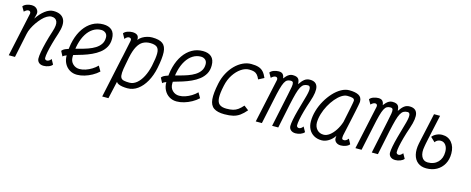

<svg xmlns="http://www.w3.org/2000/svg" viewBox="-38 -1341 5476 2233"><g transform="rotate(15 2700.0 -225.0)"><path d="M525 -87 557 -28Q544 -9 514 2.5Q484 14 453 14Q417 14 396 -4.5Q375 -23 374 -53Q373 -82 382 -133.5Q391 -185 408.5 -253.5Q426 -322 452 -401Q480 -486 463 -524.5Q446 -563 396 -563Q371 -563 342.5 -546.5Q314 -530 286.5 -501Q259 -472 234.5 -437Q210 -402 192 -364.5Q174 -327 167 -292L106 0H31L143 -521Q144 -525 145 -530Q146 -535 145 -540Q144 -551 137 -557Q130 -563 117 -563Q108 -563 96.5 -557Q85 -551 68 -535L36 -590Q50 -610 80 -621Q110 -632 140 -632Q167 -632 187.5 -619.5Q208 -607 217.5 -584.5Q227 -562 218 -533L207 -488Q250 -554 301.5 -593Q353 -632 402 -632Q496 -632 529.5 -572.5Q563 -513 523 -393Q500 -324 483 -262.5Q466 -201 456.5 -153.5Q447 -106 448 -79Q448 -68 456 -61.5Q464 -55 476 -55Q488 -55 501.5 -64Q515 -73 525 -87Z M1074 -155 1110 -93Q1076 -61 1032.5 -37Q989 -13 943 0.5Q897 14 854 14Q805 14 766 -9.5Q727 -33 704.5 -75Q682 -117 682 -171Q682 -274 705 -358.5Q728 -443 770.5 -504Q813 -565 871.5 -598.5Q930 -632 1001 -632Q1068 -632 1105 -598.5Q1142 -565 1142 -495Q1142 -437 1118 -394.5Q1094 -352 1054 -321Q1014 -290 964.5 -267.5Q915 -245 864 -229Q813 -213 766.5 -200Q720 -187 686 -175Q652 -163 638 -148L607 -207Q619 -226 650 -239Q681 -252 723 -263.5Q765 -275 812.5 -287.5Q860 -300 905.5 -316Q951 -332 988 -355Q1025 -378 1047.5 -411Q1070 -444 1070 -490Q1070 -526 1048 -544.5Q1026 -563 995 -563Q943 -563 898.5 -535Q854 -507 821.5 -455Q789 -403 771 -331Q753 -259 753 -172Q753 -121 786 -89.5Q819 -58 865 -58Q900 -58 938 -70.5Q976 -83 1011.5 -105Q1047 -127 1074 -155Z M1590 -632Q1676 -632 1717 -601.5Q1758 -571 1762 -499.5Q1766 -428 1741 -305Q1722 -212 1681.5 -139.5Q1641 -67 1585 -26.5Q1529 14 1462 14Q1429 14 1401 9.5Q1373 5 1354 -4Q1335 -13 1327 -27L1280 182H1205L1305 -287Q1306 -292 1307.5 -298.5Q1309 -305 1311 -313Q1312 -317 1313 -322.5Q1314 -328 1316 -335L1355 -521Q1356 -526 1356.5 -531Q1357 -536 1357 -540Q1357 -551 1349.5 -557Q1342 -563 1329 -563Q1317 -563 1304 -554.5Q1291 -546 1281 -531L1248 -590Q1262 -610 1292 -621Q1322 -632 1352 -632Q1390 -632 1411 -615.5Q1432 -599 1429 -559Q1447 -583 1473.5 -599Q1500 -615 1530.5 -623.5Q1561 -632 1590 -632ZM1672 -313Q1693 -411 1693 -465.5Q1693 -520 1667 -541.5Q1641 -563 1584 -563Q1536 -563 1498.5 -542.5Q1461 -522 1433.5 -472Q1406 -422 1388 -335L1372 -252Q1358 -185 1356 -145Q1354 -105 1364.5 -86Q1375 -67 1401 -61Q1427 -55 1468 -55Q1514 -55 1554 -87.5Q1594 -120 1624.5 -178.5Q1655 -237 1672 -313Z M2274 -155 2310 -93Q2276 -61 2232.5 -37Q2189 -13 2143 0.5Q2097 14 2054 14Q2005 14 1966 -9.5Q1927 -33 1904.5 -75Q1882 -117 1882 -171Q1882 -274 1905 -358.5Q1928 -443 1970.5 -504Q2013 -565 2071.5 -598.5Q2130 -632 2201 -632Q2268 -632 2305 -598.5Q2342 -565 2342 -495Q2342 -437 2318 -394.5Q2294 -352 2254 -321Q2214 -290 2164.5 -267.5Q2115 -245 2064 -229Q2013 -213 1966.5 -200Q1920 -187 1886 -175Q1852 -163 1838 -148L1807 -207Q1819 -226 1850 -239Q1881 -252 1923 -263.5Q1965 -275 2012.5 -287.5Q2060 -300 2105.5 -316Q2151 -332 2188 -355Q2225 -378 2247.5 -411Q2270 -444 2270 -490Q2270 -526 2248 -544.5Q2226 -563 2195 -563Q2143 -563 2098.5 -535Q2054 -507 2021.5 -455Q1989 -403 1971 -331Q1953 -259 1953 -172Q1953 -121 1986 -89.5Q2019 -58 2065 -58Q2100 -58 2138 -70.5Q2176 -83 2211.5 -105Q2247 -127 2274 -155Z M2831 -144 2886 -102Q2849 -58 2813.5 -32.5Q2778 -7 2735 3.5Q2692 14 2630 14Q2545 14 2501 -16.5Q2457 -47 2450.5 -118.5Q2444 -190 2470 -313Q2485 -383 2516.5 -441.5Q2548 -500 2590.5 -542.5Q2633 -585 2682.5 -608.5Q2732 -632 2782 -632Q2836 -632 2871 -621Q2906 -610 2929.5 -584.5Q2953 -559 2972 -514L2905 -479Q2891 -512 2874.5 -530.5Q2858 -549 2835 -556Q2812 -563 2776 -563Q2728 -563 2679.5 -530Q2631 -497 2593 -439Q2555 -381 2539 -305Q2518 -209 2521 -154.5Q2524 -100 2552.5 -77.5Q2581 -55 2636 -55Q2684 -55 2715.5 -63Q2747 -71 2773.5 -90Q2800 -109 2831 -144Z M3487 14Q3451 14 3429.5 -4.5Q3408 -23 3407 -53Q3407 -81 3416.5 -131Q3426 -181 3444.5 -249Q3463 -317 3487 -400Q3514 -489 3512.5 -526Q3511 -563 3484 -563Q3456 -563 3436 -552Q3416 -541 3400 -512Q3384 -483 3369.5 -430.5Q3355 -378 3337 -295L3276 0H3202L3286 -399Q3299 -459 3305 -495Q3311 -531 3305.5 -547Q3300 -563 3276 -563Q3252 -563 3234.5 -553.5Q3217 -544 3202.5 -516Q3188 -488 3173.5 -434.5Q3159 -381 3141 -293L3079 0H3005L3117 -521Q3117 -525 3118.5 -530Q3120 -535 3119 -540Q3116 -563 3093 -563Q3084 -563 3071 -557Q3058 -551 3042 -535L3010 -590Q3024 -610 3054 -621Q3084 -632 3114 -632Q3150 -632 3165.5 -612.5Q3181 -593 3182 -565Q3195 -582 3210 -597.5Q3225 -613 3243 -622.5Q3261 -632 3282 -632Q3313 -632 3330 -624.5Q3347 -617 3355 -604Q3363 -591 3365 -575.5Q3367 -560 3369 -546Q3397 -589 3424.5 -610.5Q3452 -632 3490 -632Q3564 -632 3581.5 -574Q3599 -516 3557 -393Q3532 -321 3515 -259.5Q3498 -198 3489 -152Q3480 -106 3481 -79Q3482 -68 3490 -61.5Q3498 -55 3510 -55Q3522 -55 3535 -64Q3548 -73 3558 -87L3591 -28Q3577 -9 3547 2.5Q3517 14 3487 14Z M4103 -87 4135 -28Q4122 -9 4092 2.5Q4062 14 4031 14Q3996 14 3974.5 -4Q3953 -22 3952 -49Q3952 -58 3952.5 -68Q3953 -78 3955 -82Q3926 -38 3884.5 -12Q3843 14 3800 14Q3747 14 3707 -9Q3667 -32 3645.5 -73Q3624 -114 3624 -168Q3624 -232 3643.5 -298Q3663 -364 3697.5 -424Q3732 -484 3775.5 -531Q3819 -578 3867.5 -605Q3916 -632 3963 -632Q4036 -632 4076.5 -610.5Q4117 -589 4117 -536Q4117 -532 4115.5 -520.5Q4114 -509 4109 -483.5Q4104 -458 4094.5 -411.5Q4085 -365 4069 -291Q4053 -217 4029 -108Q4025 -82 4027.5 -68.5Q4030 -55 4054 -55Q4066 -55 4079.5 -64Q4093 -73 4103 -87ZM3805 -55Q3841 -55 3876.5 -81.5Q3912 -108 3942.5 -154Q3973 -200 3992 -258Q4015 -367 4029.5 -439Q4044 -511 4045 -527Q4044 -548 4024.5 -555.5Q4005 -563 3958 -563Q3925 -563 3889 -539.5Q3853 -516 3818.5 -475Q3784 -434 3756.5 -383.5Q3729 -333 3712.5 -278.5Q3696 -224 3695 -173Q3696 -120 3726.5 -87.5Q3757 -55 3805 -55Z M4687 14Q4651 14 4629.5 -4.5Q4608 -23 4607 -53Q4607 -81 4616.5 -131Q4626 -181 4644.5 -249Q4663 -317 4687 -400Q4714 -489 4712.5 -526Q4711 -563 4684 -563Q4656 -563 4636 -552Q4616 -541 4600 -512Q4584 -483 4569.5 -430.5Q4555 -378 4537 -295L4476 0H4402L4486 -399Q4499 -459 4505 -495Q4511 -531 4505.5 -547Q4500 -563 4476 -563Q4452 -563 4434.5 -553.5Q4417 -544 4402.5 -516Q4388 -488 4373.5 -434.5Q4359 -381 4341 -293L4279 0H4205L4317 -521Q4317 -525 4318.5 -530Q4320 -535 4319 -540Q4316 -563 4293 -563Q4284 -563 4271 -557Q4258 -551 4242 -535L4210 -590Q4224 -610 4254 -621Q4284 -632 4314 -632Q4350 -632 4365.5 -612.5Q4381 -593 4382 -565Q4395 -582 4410 -597.5Q4425 -613 4443 -622.5Q4461 -632 4482 -632Q4513 -632 4530 -624.5Q4547 -617 4555 -604Q4563 -591 4565 -575.5Q4567 -560 4569 -546Q4597 -589 4624.5 -610.5Q4652 -632 4690 -632Q4764 -632 4781.5 -574Q4799 -516 4757 -393Q4732 -321 4715 -259.5Q4698 -198 4689 -152Q4680 -106 4681 -79Q4682 -68 4690 -61.5Q4698 -55 4710 -55Q4722 -55 4735 -64Q4748 -73 4758 -87L4791 -28Q4777 -9 4747 2.5Q4717 14 4687 14Z M5060 14Q4998 14 4957.5 -18Q4917 -50 4903 -107.5Q4889 -165 4904 -241Q4905 -246 4907 -255.5Q4909 -265 4913.5 -286Q4918 -307 4927 -347.5Q4936 -388 4950.5 -454Q4965 -520 4986 -618H5059Q5034 -503 5018.5 -432Q5003 -361 4994.5 -321.5Q4986 -282 4982 -261.5Q4978 -241 4976 -227Q4961 -151 4984 -104Q5007 -57 5060 -57Q5135 -57 5180.5 -103.5Q5226 -150 5226 -227Q5226 -278 5203 -309Q5180 -340 5142 -340Q5122 -340 5103.5 -330.5Q5085 -321 5076 -304L5022 -355Q5042 -381 5075 -396Q5108 -411 5142 -411Q5213 -411 5256 -360.5Q5299 -310 5299 -227Q5299 -155 5269 -101Q5239 -47 5185.5 -16.5Q5132 14 5060 14Z"/></g></svg>

Font: Victor Mono
Style: Italic
Weight: 400
Italic angle: -12°
Monospace: yes
Designer: Rune Bjørnerås
Version: Version 1.561;gftools[0.9.30]